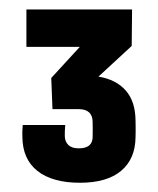

<svg xmlns="http://www.w3.org/2000/svg" viewBox="-20 -820 334 405"><path d="M148.7 -434.5Q90.6 -434.5 59 -459.4Q27.4 -484.3 27.2 -532Q27.2 -535.5 27.1 -539Q27 -542.5 27.3 -546.7Q27.5 -551 28 -556.3H117.6Q117.1 -550.1 116.8 -544Q116.6 -537.8 116.7 -532.6Q117 -521.2 124.2 -514.2Q131.5 -507.1 146.1 -507.1Q160.9 -507.1 168.1 -513.2Q175.2 -519.4 175.4 -530.1Q175.5 -538.4 175.6 -546.6Q175.6 -554.7 175.4 -563Q175.2 -576.1 167.9 -583Q160.5 -589.8 145.8 -589.8H90.7L88.1 -655.5L148.3 -721.1H35.7V-800H258.6L257.8 -723.1L187.7 -658.4Q224.8 -652.3 245.3 -629Q265.8 -605.8 265.9 -564.6Q266.1 -559.4 266.1 -553.3Q266.1 -547.2 266.1 -541.4Q266.1 -535.7 265.9 -531.4Q265.7 -485.2 235.8 -459.9Q205.9 -434.5 148.7 -434.5Z"/></svg>

Font: Big Shoulders Thin
Style: Regular
Weight: 100
Designer: Patric King
Foundry: XO Type Co
Version: Version 2.002